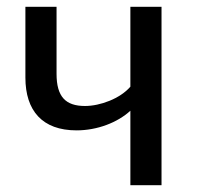

<svg xmlns="http://www.w3.org/2000/svg" viewBox="-20 -547 589 567"><path d="M55 -527V-318C55 -220 105 -162 206 -162C267 -162 327 -185 365 -220V0H457V-527H365V-291C335 -256 276 -234 231 -234C174 -234 147 -261 147 -329V-527Z"/></svg>

Font: FiraGO Unicode
Style: Regular
Weight: 400
Designer: bBox Type
Foundry: bBox Type GmbH
Version: Version 1.001;PS 001.001;hotconv 1.0.88;makeotf.lib2.5.64775